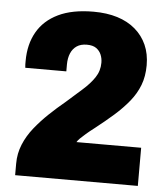

<svg xmlns="http://www.w3.org/2000/svg" viewBox="-51 -746 690 792"><g transform="rotate(5 294.0 -350.0)"><path d="M41 0V-48Q41 -90 56.5 -127.5Q72 -165 98.5 -198Q125 -231 156.5 -261Q188 -291 222 -319Q258 -351 288 -377.5Q318 -404 336.5 -431.5Q355 -459 355 -493Q355 -511 348.5 -526.5Q342 -542 328 -552Q314 -562 289 -562Q264 -562 247.5 -551Q231 -540 222.5 -520Q214 -500 214 -473V-445H44Q43 -452 43 -459.5Q43 -467 43 -473Q43 -542 72 -593Q101 -644 159 -672Q217 -700 305 -700Q360 -700 403.5 -686.5Q447 -673 478 -646.5Q509 -620 525.5 -583Q542 -546 542 -499Q542 -453 528 -416.5Q514 -380 488 -348Q462 -316 427.5 -285.5Q393 -255 352 -223Q331 -207 316.5 -194.5Q302 -182 293.5 -173.5Q285 -165 281 -158H549V0Z"/></g></svg>

Font: Archivo SemiCondensed Black
Style: Regular
Weight: 900
Width: 4
Designer: Hector Gatti
Foundry: Omnibus-Type
Version: Version 2.001